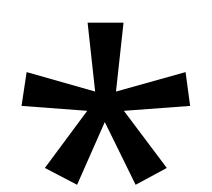

<svg xmlns="http://www.w3.org/2000/svg" viewBox="-20 -863 591 535"><path d="M324.2 -799.8 303.2 -607.9 497.1 -662.1 509.8 -567.9 325.2 -554.2 444.8 -395 357.9 -348.1 272 -522.9 194.8 -348.1 105 -395 223.1 -554.2 40 -567.9 54.2 -662.1 245.1 -607.9 224.1 -799.8ZM366.7 -714.4ZM361.8 -842.8Z"/></svg>

Font: Droid Sans Tamil
Style: Regular
Weight: 400
Designer: Jelle Bosma
Foundry: Monotype Imaging Inc.
Version: Version 1.02